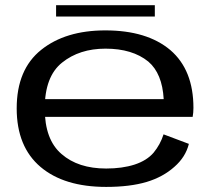

<svg xmlns="http://www.w3.org/2000/svg" viewBox="-20 -711 830 736"><path d="M387 5.5V-65Q279.5 -65 216 -120.5Q151.5 -175.5 151.5 -295Q151.5 -418 218 -471Q284.5 -524.5 384.5 -524.5Q487.5 -524.5 548.5 -475Q602 -429.5 607.5 -331H139V-263H718.5Q721.5 -279 721.5 -297.5Q721.5 -443 633 -519Q543.5 -594.5 384 -594.5Q231 -594.5 138 -520Q44 -445 44 -295.5Q44 -148.5 135.5 -71Q226 5.5 387 5.5ZM387 -65V5.5Q478 5.5 542 -13.5Q605 -32.5 648.5 -71.5Q691.5 -109 704 -159.5L607 -196Q594.5 -157 569 -126Q543 -95.5 495.5 -80Q448.5 -65 387 -65ZM195 -647.5H573.5V-691H195Z"/></svg>

Font: Anybody Expanded
Style: Regular
Weight: 400
Width: 7
Version: Version 1.113;gftools[0.9.25]